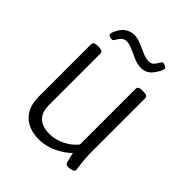

<svg xmlns="http://www.w3.org/2000/svg" viewBox="-194 -817 945 945"><g transform="rotate(45 278.5 -344.0)"><path d="M232 6Q160 6 120.5 -33Q81 -72 81 -142V-507Q81 -516 87.5 -520.5Q94 -525 110 -525H117Q133 -525 139.5 -520.5Q146 -516 146 -507V-147Q146 -99 172 -74.5Q198 -50 248 -50Q274 -50 300.5 -58.5Q327 -67 351 -83Q375 -99 391 -120V-507Q391 -516 397.5 -520.5Q404 -525 421 -525H427Q444 -525 450.5 -520.5Q457 -516 457 -507V-150Q457 -108 459.5 -80.5Q462 -53 464.5 -38Q467 -23 467 -17Q467 -13 463 -9.5Q459 -6 453 -4Q447 -2 440 -1Q433 0 427 0Q418 0 413.5 -5Q409 -10 405.5 -25Q402 -40 396 -66Q378 -47 351 -30.5Q324 -14 293.5 -4Q263 6 232 6ZM137 -596Q133 -596 126.5 -597.5Q120 -599 115.5 -602Q111 -605 111 -610Q111 -613 112 -616Q113 -619 114 -623Q130 -662 152.5 -676.5Q175 -691 199 -691Q222 -691 247 -680.5Q272 -670 296 -659Q320 -648 340 -648Q359 -648 368.5 -659.5Q378 -671 384.5 -682.5Q391 -694 397 -694Q403 -694 413 -689Q423 -684 423 -679Q423 -676 421.5 -671.5Q420 -667 416 -658Q400 -627 381.5 -612.5Q363 -598 337 -598Q313 -598 287 -609Q261 -620 237.5 -631Q214 -642 195 -642Q177 -642 166.5 -630.5Q156 -619 150 -607.5Q144 -596 137 -596Z"/></g></svg>

Font: Asap Light
Style: Regular
Weight: 300
Designer: Pablo Cosgaya
Foundry: Omnibus-Type
Version: Version 3.001